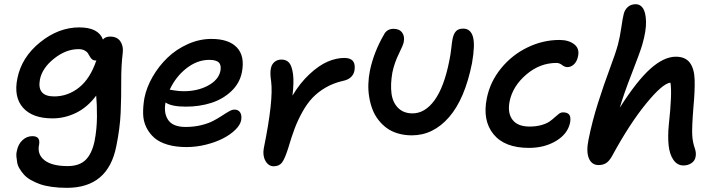

<svg xmlns="http://www.w3.org/2000/svg" viewBox="-20 -713 3452 918"><path d="M299.8 185.1Q260.7 185.1 227.5 180.4Q194.3 175.8 170.4 167.2Q146.5 158.7 126.7 147.2Q106.9 135.7 95 122.3Q83 108.9 74 94.2Q64.9 79.6 62.3 64.5Q59.6 49.3 58.3 34.7Q57.1 20 61 6.8Q66.9 -23.4 87.4 -42.7Q107.9 -62 134.8 -62Q173.8 -62 167 -22Q156.7 24.9 192.6 53Q228.5 81.1 303.2 81.1Q359.4 81.1 389.4 51.5Q419.4 22 432.1 -38.1Q443.4 -95.7 443.6 -155.5Q443.8 -215.3 439.9 -255.9Q398.9 -200.7 344.5 -173.8Q290 -147 231 -147Q135.3 -147 90.1 -198Q44.9 -249 63 -337.9Q83 -439 171.4 -510.5Q259.8 -582 358.9 -582Q450.7 -582 472.2 -523.9Q483.4 -538.1 506.8 -538.1Q540 -538.1 555.4 -515.4Q570.8 -492.7 566.9 -460.9Q559.1 -396.5 559.6 -322.5Q560.1 -248.5 556.9 -174.3Q553.7 -100.1 536.1 -14.2Q497.1 185.1 299.8 185.1ZM170.9 -333Q155.8 -252 238.8 -252Q304.7 -252 358.2 -294.7Q411.6 -337.4 440.9 -424.8Q439.9 -423.8 437 -423.8Q426.8 -423.8 420.2 -429.4Q413.6 -435.1 409.4 -443.1Q405.3 -451.2 399.9 -459Q394.5 -466.8 383.3 -472.4Q372.1 -478 355 -478Q295.4 -478 238.8 -433.1Q182.1 -388.2 170.9 -333Z M871.6 -9.8Q820.3 -9.8 781 -21.5Q741.7 -33.2 717.5 -54.4Q693.4 -75.7 679.2 -105Q665 -134.3 664.3 -169.4Q663.6 -204.6 670.4 -244.1Q680.7 -295.4 709.7 -345.9Q738.8 -396.5 780.5 -436.8Q822.3 -477.1 877.7 -502Q933.1 -526.9 990.7 -526.9Q1074.2 -526.9 1112.8 -485.8Q1151.4 -444.8 1136.7 -368.2Q1126.5 -315.4 1086.2 -277.1Q1045.9 -238.8 989.7 -220.9Q933.6 -203.1 868.7 -203.1Q799.3 -203.1 771.5 -223.1Q761.7 -171.9 784.4 -138.9Q807.1 -106 867.7 -106Q907.2 -106 941.9 -114.5Q976.6 -123 999.8 -135.3Q1022.9 -147.5 1041.3 -159.7Q1059.6 -171.9 1074.7 -180.4Q1089.8 -189 1100.6 -189Q1120.6 -189 1128.9 -174.3Q1137.2 -159.7 1132.8 -137.2Q1128.4 -115.2 1105 -92.3Q1081.5 -69.3 1046.6 -51.3Q1011.7 -33.2 965.1 -21.5Q918.5 -9.8 871.6 -9.8ZM980.5 -426.8Q923.3 -426.8 871.8 -386.7Q820.3 -346.7 791.5 -284.2Q792.5 -284.2 814.7 -280.5Q836.9 -276.9 858.4 -276.9Q924.8 -276.9 974.6 -303.7Q1024.4 -330.6 1033.7 -373Q1039.1 -400.9 1026.6 -413.8Q1014.2 -426.8 980.5 -426.8Z M1288.6 82Q1263.7 82 1249.3 56.4Q1234.9 30.8 1241.2 -3.9Q1288.1 -233.9 1276.4 -324.2Q1270 -364.7 1275.4 -387.2Q1279.3 -405.8 1292.7 -417Q1306.2 -428.2 1325.7 -428.2Q1349.1 -428.2 1362.3 -413.1Q1375.5 -397.9 1380.9 -359.6Q1386.2 -321.3 1378.4 -255.9Q1415 -316.9 1460 -358.6Q1504.9 -400.4 1546.4 -418.2Q1587.9 -436 1626.5 -436Q1686 -436 1674.3 -373Q1665 -335.4 1619.6 -326.2Q1574.2 -315.9 1537.6 -294.7Q1501 -273.4 1474.9 -246.1Q1448.7 -218.8 1426.5 -179Q1404.3 -139.2 1389.2 -99.4Q1374 -59.6 1358.4 -5.9Q1341.8 46.9 1328.1 64.5Q1314.5 82 1288.6 82Z M1949.2 -65.9Q1913.6 -65.9 1882.8 -75Q1852.1 -84 1829.3 -100.6Q1806.6 -117.2 1789.1 -139.9Q1771.5 -162.6 1761 -189.9Q1750.5 -217.3 1745.4 -248Q1740.2 -278.8 1741.2 -311.3Q1742.2 -343.8 1749 -377Q1768.1 -465.3 1814.9 -545.9Q1829.1 -575.2 1861.8 -575.2Q1889.6 -575.2 1902.8 -557.1Q1916 -539.1 1910.2 -511.2Q1907.7 -497.6 1886.7 -455.1Q1865.7 -412.6 1856 -366.2Q1846.2 -309.6 1851.8 -266.4Q1857.4 -223.1 1883.5 -197Q1909.7 -170.9 1952.1 -170.9Q2012.2 -170.9 2057.9 -234.1Q2103.5 -297.4 2127.9 -420.9Q2134.3 -450.7 2137.7 -482.2Q2141.1 -513.7 2144 -527.8Q2148.9 -551.8 2160.4 -564Q2171.9 -576.2 2194.8 -576.2Q2229.5 -576.2 2241 -538.1Q2252.4 -500 2236.8 -411.1Q2202.6 -239.7 2127 -152.8Q2051.3 -65.9 1949.2 -65.9Z M2508.8 -5.9Q2392.6 -5.9 2339.4 -71.5Q2286.1 -137.2 2307.6 -243.2Q2323.2 -321.8 2375.5 -386Q2427.7 -450.2 2501.7 -486.1Q2575.7 -522 2654.8 -522Q2699.2 -522 2725.6 -501.2Q2752 -480.5 2743.7 -443.8Q2738.8 -419.4 2724.6 -405.8Q2710.4 -392.1 2692.9 -392.1Q2680.2 -392.1 2667.5 -402.1Q2654.8 -412.1 2640.6 -412.1Q2561 -412.1 2496.1 -356.4Q2431.2 -300.8 2416.5 -228Q2405.8 -172.9 2430.4 -140.4Q2455.1 -107.9 2511.7 -107.9Q2543.9 -107.9 2568.6 -115Q2593.3 -122.1 2607.2 -131.8Q2621.1 -141.6 2631.8 -151.6Q2642.6 -161.6 2652.1 -168.7Q2661.6 -175.8 2671.9 -175.8Q2693.4 -175.8 2701.9 -164.3Q2710.4 -152.8 2705.6 -126Q2694.3 -72.8 2638.9 -39.3Q2583.5 -5.9 2508.8 -5.9Z M2841.8 76.2Q2809.6 76.2 2795.9 44.7Q2782.2 13.2 2793.5 -43.9Q2811.5 -133.8 2839.4 -221.2Q2867.2 -308.6 2895.5 -384.3Q2923.8 -460 2934.6 -500Q2943.8 -534.7 2950.7 -581.8Q2957.5 -628.9 2962.4 -647Q2967.3 -666.5 2981.9 -679.7Q2996.6 -692.9 3020.5 -692.9Q3042 -692.4 3054.7 -672.9Q3067.4 -653.3 3068.8 -610.4Q3070.3 -567.4 3050.8 -499Q3039.6 -461.4 3001 -362.5Q2962.4 -263.7 2943.4 -198.2Q3025.9 -327.6 3090.3 -384.8Q3154.8 -441.9 3211.4 -441.9Q3256.8 -441.9 3278.3 -413.1Q3299.8 -384.3 3301.3 -330.6Q3302.7 -276.9 3295.4 -200.2Q3287.6 -101.6 3289.8 -66.2Q3292 -30.8 3302.7 -2Q3309.6 19.5 3305.7 37.1Q3302.7 55.2 3286.4 66.7Q3270 78.1 3247.6 78.1Q3218.3 78.1 3199.7 51.3Q3181.2 24.4 3176.8 -18.8Q3172.4 -62 3177.7 -116.2Q3194.3 -267.6 3185.5 -317.9Q3147.9 -314 3069.1 -217.5Q2990.2 -121.1 2905.8 34.2Q2892.1 58.1 2877.4 67.1Q2862.8 76.2 2841.8 76.2Z"/></svg>

Font: Shantell Sans Bouncy
Style: Italic
Weight: 500
Italic angle: -11.31°
Designer: Stephen Nixon, Anya Danilova, Shantell Martin
Foundry: Arrow Type
Version: Version 1.006;[9816181b4]